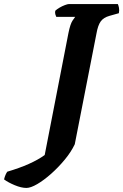

<svg xmlns="http://www.w3.org/2000/svg" viewBox="-164 -724 607 945"><path d="M-34 201Q-59 201 -91.5 187.5Q-124 174 -144 159Q-141 146 -136.5 136Q-132 126 -128 121Q-9 86 56 39L173 -562Q182 -606 193 -622.5Q204 -639 206 -641H113Q111 -645 108.5 -653Q106 -661 108 -671Q115 -678 128.5 -686Q142 -694 155.5 -699Q169 -704 175 -704H416Q419 -698 421.5 -686Q424 -674 421 -659L375 -646Q346 -638 332 -619Q318 -600 311 -560L204 -14Q186 24 154.5 62Q123 100 87.5 131.5Q52 163 19.5 182Q-13 201 -34 201Z"/></svg>

Font: Texturina 72pt 72pt ExtraBold
Style: Italic
Weight: 800
Italic angle: -11°
Designer: Guillermo Torres Carreño
Foundry: Omnibus-Type
Version: Version 1.002; ttfautohint (v1.8.3)